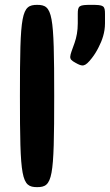

<svg xmlns="http://www.w3.org/2000/svg" viewBox="-20 -770 452 790"><path d="M203 -375C203 -716 197 -750 133 -750C68 -750 62 -716 62 -375C62 -34 68 0 133 0C197 0 203 -34 203 -375ZM290 -512C320 -495 329 -494 358 -531C369 -545 378 -560 386 -576C400 -603 412 -636 412 -674V-712C412 -747 407 -750 356 -750C305 -750 300 -747 300 -712V-674C300 -643 295 -617 287 -594C266 -534 259 -529 290 -512Z"/></svg>

Font: Asimov Print
Style: A
Weight: 500
Designer: Google
Version: Version 2.000980: 2014